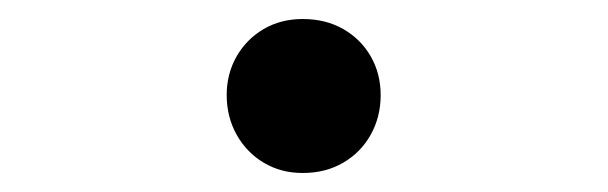

<svg xmlns="http://www.w3.org/2000/svg" viewBox="-20 -172 640 202"><path d="M218.5 -72Q218.5 -94.5 229 -112.8Q239.5 -131 257.5 -141.5Q275.5 -152 298.5 -152Q322.5 -152 341 -141.5Q359.5 -131 370 -112.8Q380.5 -94.5 380.5 -72Q380.5 -49 370 -30.2Q359.5 -11.5 341 -0.8Q322.5 10 298.5 10Q275.5 10 257.5 -0.8Q239.5 -11.5 229 -30.2Q218.5 -49 218.5 -72Z"/></svg>

Font: Fira Code Light Light
Style: Regular
Weight: 300
Monospace: yes
Version: Version 5.002